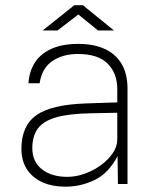

<svg xmlns="http://www.w3.org/2000/svg" viewBox="-20 -692 580 722"><path d="M226.5 10Q175.5 10 138.2 -7.2Q101 -24.5 80.8 -56.2Q60.5 -88 60.5 -132Q60.5 -219 116.8 -258.8Q173 -298.5 301.5 -303L421 -307V-357Q421 -416.5 384.8 -452.8Q348.5 -489 273 -489Q215.5 -489 176.5 -462.2Q137.5 -435.5 129 -379H87Q90 -423.5 111.2 -456.8Q132.5 -490 173.5 -508.5Q214.5 -527 275 -527Q330.5 -527 372 -508.8Q413.5 -490.5 436.5 -453Q459.5 -415.5 459.5 -358V0H423.5L422 -105Q388.5 -40.5 336 -15.2Q283.5 10 226.5 10ZM233 -27Q265.5 -27 298.5 -38.8Q331.5 -50.5 359.2 -70.8Q387 -91 404 -116Q421 -141 421 -167V-268L320.5 -266Q238 -264.5 190.2 -250.5Q142.5 -236.5 122 -208.2Q101.5 -180 101.5 -135Q101.5 -84 137.5 -55.5Q173.5 -27 233 -27ZM348.5 -577.5 274.5 -637.5 196.5 -577.5H140.5L259.5 -672.5H291.5L408.5 -577.5Z"/></svg>

Font: Public Sans Thin
Style: Regular
Weight: 100
Designer: The Public Sans project authors (U.S. Web Design System). Libre Franklin designed by Pablo Impallari and Rodrigo Fuenzal
Version: Version 1.008